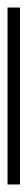

<svg xmlns="http://www.w3.org/2000/svg" viewBox="193 -1031 73 509"><g transform="rotate(90 229.5 -776.5)"><path d="M-5 -760H464V-793H-5Z"/></g></svg>

Font: Noto Serif Ethiopic ExtraLight
Style: Regular
Weight: 200
Designer: Monotype Design Team
Foundry: Monotype Imaging Inc.
Version: Version 2.102